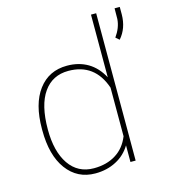

<svg xmlns="http://www.w3.org/2000/svg" viewBox="-112 -842 846 944"><g transform="rotate(-15 310.5 -370.0)"><path d="M59.6 -262.7C59.6 -262.7 59.6 -262.7 59.6 -262.7C59.6 -178.2 77.1 -111.3 112.8 -63C148.4 -14.6 196.8 9.8 257.8 9.8C257.8 9.8 257.8 9.8 257.8 9.8C297.4 9.8 333 1.5 364.3 -15.1C395.5 -31.2 419.9 -54.7 438 -84.5C438 -84.5 438 0 438 0C438 0 464.4 0 464.4 0C464.4 0 464.4 -750 464.4 -750C464.4 -750 438 -750 438 -750C438 -750 438 -431.2 438 -431.2C438 -431.2 438 -431.2 438 -431.2C418.9 -466.8 394.5 -493.2 364.3 -511.2C333.5 -529.3 298.3 -538.1 258.8 -538.1C258.8 -538.1 258.8 -538.1 258.8 -538.1C196.8 -538.1 148.4 -514.6 112.8 -467.3C77.1 -419.9 59.6 -354 59.6 -269.5C59.6 -269.5 59.6 -262.7 59.6 -262.7ZM86.9 -259.3C86.9 -342.3 102.1 -405.3 132.3 -447.8C162.1 -490.2 204.1 -511.7 258.3 -511.7C258.3 -511.7 258.3 -511.7 258.3 -511.7C347.7 -511.7 407.7 -467.3 438 -378.4C438 -378.4 438 -130.9 438 -130.9C438 -130.9 438 -130.9 438 -130.9C422.9 -93.3 399.9 -64.9 369.1 -45.9C338.4 -26.4 300.8 -16.6 257.3 -16.6C257.3 -16.6 257.3 -16.6 257.3 -16.6C203.1 -16.6 161.1 -38.6 131.3 -82C101.6 -125.5 86.9 -184.6 86.9 -259.3C86.9 -259.3 86.9 -259.3 86.9 -259.3ZM542.5 -594.2C570.3 -626 584 -665 584.5 -711.4C584.5 -711.4 584.5 -750 584.5 -750C584.5 -750 558.1 -750 558.1 -750C558.1 -750 557.6 -695.8 557.6 -695.8C557.6 -695.8 557.6 -695.8 557.6 -695.8C555.7 -666.5 544.4 -637.7 524.4 -609.9C524.4 -609.9 542.5 -594.2 542.5 -594.2C542.5 -594.2 542.5 -594.2 542.5 -594.2Z"/></g></svg>

Font: WOX
Style: Regular
Weight: 500
Designer: Google
Foundry: ""
Version: ""